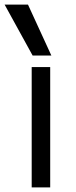

<svg xmlns="http://www.w3.org/2000/svg" viewBox="-44 -810 330 830"><path d="M93 0V-520H173V0ZM97 -570 -24 -790H77L178 -570Z"/></svg>

Font: M PLUS 1 Thin
Style: Regular
Weight: 400
Version: Version 1.001